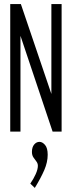

<svg xmlns="http://www.w3.org/2000/svg" viewBox="-20 -643 353 938"><path d="M30 0V-623H82L231 -184V-623H281V0H237L80 -468V0ZM150 275 128 254Q144 231 154.5 207.5Q165 184 165 167Q165 155 157.5 145.5Q150 136 143 125.5Q136 115 136 99Q136 76 147 63Q158 50 173 50Q187 50 200 65Q213 80 213 113Q213 149 196.5 187.5Q180 226 150 275Z"/></svg>

Font: Inconsolata ExtraCondensed Thin
Style: Regular
Weight: 100
Width: 2
Monospace: yes
Designer: Raph Levien, Cyreal, Brenton Simpson
Foundry: Raph Levien, Cyreal, Google
Version: Version 3.100; ttfautohint (v1.8.4.7-5d5b)